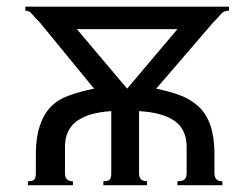

<svg xmlns="http://www.w3.org/2000/svg" viewBox="-20 -547 743 567"><path d="M656.2 -515.6Q640.6 -515.6 632.8 -505.9Q625 -496.1 609.4 -480.5L441.4 -285.2Q480.5 -277.3 511.7 -265.6Q543 -253.9 566.4 -232.4Q589.8 -210.9 601.6 -175.8Q613.3 -140.6 613.3 -93.8V-35.2Q613.3 -23.4 619.1 -17.6Q625 -11.7 636.7 -11.7V0H503.9V-11.7Q519.5 -11.7 525.4 -17.6Q531.2 -23.4 531.2 -35.2V-113.3Q531.2 -164.1 496.1 -189.5Q460.9 -214.8 390.6 -218.8V-35.2Q390.6 -23.4 396.5 -17.6Q402.3 -11.7 414.1 -11.7V0H285.2V-11.7Q300.8 -11.7 304.7 -17.6Q308.6 -23.4 308.6 -35.2V-218.8Q242.2 -214.8 207 -189.5Q171.9 -164.1 171.9 -113.3V-35.2Q171.9 -23.4 177.7 -17.6Q183.6 -11.7 195.3 -11.7V0H62.5V-11.7Q78.1 -11.7 82 -17.6Q85.9 -23.4 85.9 -35.2V-93.8Q85.9 -140.6 97.7 -175.8Q109.4 -210.9 130.9 -232.4Q152.3 -253.9 185.5 -265.6Q218.8 -277.3 257.8 -285.2L97.7 -480.5Q82 -496.1 74.2 -505.9Q66.4 -515.6 54.7 -515.6V-527.3H656.2ZM355.5 -285.2 503.9 -460.9H207Z"/></svg>

Font: 和音 by 宁静之雨，公众号njzyshare
Style: Regular
Weight: 400
Designer: Steve Matteson
Foundry: Ascender Corporation
Version: Version 6.00;June 8, 2018;FontCreator 11.0.0.2388 32-bit